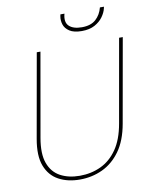

<svg xmlns="http://www.w3.org/2000/svg" viewBox="-96 -948 805 1029"><g transform="rotate(-10 306.5 -433.0)"><path d="M255 12Q189 12 140 -14.5Q91 -41 69.5 -97Q48 -153 64 -243L145 -700H165L85 -245Q70 -160 89 -108Q108 -56 152.5 -32Q197 -8 258 -8Q320 -8 372.5 -32.5Q425 -57 461.5 -109.5Q498 -162 513 -247L593 -700H613L532 -243Q516 -153 475.5 -97Q435 -41 378 -14.5Q321 12 255 12ZM403 -770Q360 -770 336.5 -785.5Q313 -801 306 -823.5Q299 -846 303 -868L305 -878H327Q315 -833 337.5 -811.5Q360 -790 407 -790Q456 -790 483 -814.5Q510 -839 520 -878H542L540 -869Q535 -847 518.5 -824Q502 -801 473.5 -785.5Q445 -770 403 -770Z"/></g></svg>

Font: DM Sans 28pt Thin
Style: Italic
Weight: 250
Italic angle: -10°
Version: Version 4.004;gftools[0.9.30]